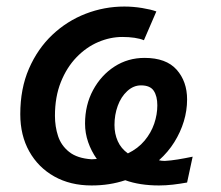

<svg xmlns="http://www.w3.org/2000/svg" viewBox="-20 -554 676 587"><path d="M260 13Q195 13 146 -14.5Q97 -42 69.5 -91Q42 -140 42 -205Q42 -283 68.5 -344Q95 -405 140 -447.5Q185 -490 242 -512Q299 -534 360 -534Q387 -534 414.5 -529.5Q442 -525 458 -519L420 -431Q408 -436 391 -438.5Q374 -441 354 -441Q317 -441 280.5 -425.5Q244 -410 214 -379Q184 -348 166 -303Q148 -258 148 -200Q148 -167 157.5 -138Q167 -109 191.5 -89.5Q216 -70 260 -67Q264 -67 268 -67.5Q272 -68 276 -68Q259 -92 249.5 -119.5Q240 -147 240 -176Q240 -233 264.5 -278.5Q289 -324 330 -350.5Q371 -377 422 -377Q488 -377 520 -341Q552 -305 552 -250Q552 -216 542 -183Q532 -150 513 -119.5Q494 -89 466 -64Q470 -63 474.5 -62.5Q479 -62 484 -62Q502 -63 523.5 -66.5Q545 -70 569 -75L552 4Q530 8 508.5 10.5Q487 13 466 13Q437 13 411 9Q385 5 363 -3Q339 5 313.5 9Q288 13 260 13ZM371 -85Q402 -100 422 -124Q442 -148 451.5 -176Q461 -204 461 -232Q461 -260 450 -276.5Q439 -293 411 -293Q388 -293 369 -275.5Q350 -258 340 -230.5Q330 -203 330 -172Q330 -145 340 -122.5Q350 -100 371 -85Z"/></svg>

Font: Ubuntu Sans SemiBold
Style: Italic
Weight: 600
Italic angle: -13.5°
Designer: Dalton Maag Ltd
Foundry: Dalton Maag Ltd
Version: Version 1.006